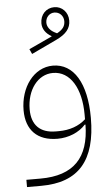

<svg xmlns="http://www.w3.org/2000/svg" viewBox="-61 -721 569 1001"><g transform="rotate(-5 223.5 -221.0)"><path d="M126 -449 257 -511C310 -536 334 -565 334 -606C334 -650 302 -682 262 -682C219 -682 188 -649 188 -604C188 -574 206 -549 235 -533V-531L114 -475ZM214 -605C214 -633 234 -654 260 -654C287 -654 308 -633 308 -605C308 -579 296 -562 265 -545L253 -551C228 -564 214 -584 214 -605ZM39 240H113C310 240 402 132 402 -91C402 -272 337 -379 228 -379C128 -379 56 -280 56 -160C56 -57 114 3 220 3C278 3 333 -20 367 -58H371C369 115 287 202 113 202H39ZM230 -36H214C132 -36 88 -80 88 -162C88 -264 146 -341 225 -341C316 -341 371 -247 371 -111V-86C335 -53 286 -36 230 -36Z"/></g></svg>

Font: IBM Plex Arabic ExtraLight
Style: Regular
Weight: 200
Designer: Mike Abbink, Paul van der Laan, Pieter van Rosmalen, Wael Morcos, Khajak Apelian
Foundry: Bold Monday
Version: Version 1.0